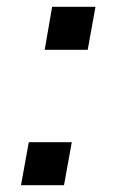

<svg xmlns="http://www.w3.org/2000/svg" viewBox="-20 -547 345 567"><path d="M112 -400 134 -527H262L239 -400ZM42 0 65 -127H192L169 0Z"/></svg>

Font: Archivo SemiExpanded Medium
Style: Italic
Weight: 500
Width: 6
Italic angle: -10°
Designer: Hector Gatti
Foundry: Omnibus-Type
Version: Version 2.001